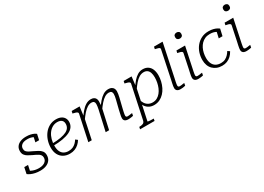

<svg xmlns="http://www.w3.org/2000/svg" viewBox="-9 -1732 4011 2914"><g transform="rotate(-30 1996.5 -275.0)"><path d="M226 11Q178 11 138 2.5Q98 -6 67 -20Q36 -34 16 -50L39 -159H105L78 -32Q66 -40 60 -50Q54 -60 54 -71Q54 -82 57 -91Q73 -74 99 -61Q125 -48 157.5 -40.5Q190 -33 227 -33Q268 -33 300 -44.5Q332 -56 350.5 -79.5Q369 -103 369 -139Q369 -162 358 -179Q347 -196 328 -208.5Q309 -221 285 -232.5Q261 -244 235 -256Q200 -273 169.5 -290.5Q139 -308 120.5 -334Q102 -360 102 -403Q102 -447 125 -479.5Q148 -512 190.5 -529.5Q233 -547 292 -547Q337 -547 370.5 -539Q404 -531 426.5 -520Q449 -509 460 -500L438 -400H373L394 -496Q401 -494 407 -488Q413 -482 417.5 -473.5Q422 -465 422 -455Q411 -469 392.5 -479.5Q374 -490 349 -496.5Q324 -503 291 -503Q224 -503 191.5 -477.5Q159 -452 159 -410Q159 -380 175 -361Q191 -342 218.5 -328.5Q246 -315 280 -299Q315 -282 349 -264Q383 -246 405 -218.5Q427 -191 427 -146Q427 -96 401.5 -60.5Q376 -25 331 -7Q286 11 226 11Z M744 12Q682 12 634.5 -14Q587 -40 560.5 -89.5Q534 -139 534 -210Q534 -276 554 -336.5Q574 -397 611 -444.5Q648 -492 700 -519.5Q752 -547 815 -547Q867 -547 902 -530Q937 -513 955 -483.5Q973 -454 973 -416Q973 -368 948 -331Q923 -294 873 -269.5Q823 -245 749 -232Q675 -219 577 -218L582 -255Q674 -257 737 -268.5Q800 -280 839 -300Q878 -320 895.5 -348.5Q913 -377 913 -415Q913 -443 901.5 -462Q890 -481 867.5 -491Q845 -501 813 -501Q764 -501 724 -477.5Q684 -454 655.5 -413.5Q627 -373 612 -319.5Q597 -266 597 -206Q597 -147 615.5 -108.5Q634 -70 668 -51.5Q702 -33 746 -33Q789 -33 820.5 -47Q852 -61 875.5 -84Q899 -107 917 -136L952 -109Q932 -75 901.5 -47Q871 -19 831.5 -3.5Q792 12 744 12Z M1070 0H1130L1208 -367L1206 -376L1227 -537H1088L1079 -497L1089 -495Q1114 -490 1132 -483.5Q1150 -477 1159 -468Q1168 -459 1165 -446ZM1776 -182 1817 -349Q1824 -380 1828.5 -406Q1833 -432 1833 -454Q1833 -482 1822 -502.5Q1811 -523 1789 -535Q1767 -547 1733 -547Q1684 -547 1641.5 -520.5Q1599 -494 1559.5 -447.5Q1520 -401 1479 -340L1491 -312Q1532 -370 1568.5 -411.5Q1605 -453 1641 -475Q1677 -497 1714 -497Q1745 -497 1758 -482Q1771 -467 1771 -442Q1771 -422 1767.5 -401.5Q1764 -381 1757 -351L1719 -199Q1711 -162 1705 -136.5Q1699 -111 1696 -92.5Q1693 -74 1693 -59Q1693 -38 1702.5 -24Q1712 -10 1729.5 -3.5Q1747 3 1769 3Q1786 3 1801.5 1.5Q1817 0 1831.5 -2.5Q1846 -5 1858 -8L1866 -51Q1856 -51 1843 -48.5Q1830 -46 1815.5 -44Q1801 -42 1785 -42Q1770 -42 1762.5 -48.5Q1755 -55 1755 -69Q1755 -78 1757 -93Q1759 -108 1764 -130Q1769 -152 1776 -182ZM1374 0H1434L1511 -347Q1512 -354 1514 -369Q1516 -384 1517 -401Q1518 -418 1519 -433.5Q1520 -449 1520 -459Q1520 -485 1510 -504.5Q1500 -524 1479.5 -535.5Q1459 -547 1427 -547Q1379 -547 1336 -520.5Q1293 -494 1254 -447.5Q1215 -401 1175 -340L1187 -312Q1228 -370 1264.5 -411.5Q1301 -453 1337 -475Q1373 -497 1410 -497Q1440 -497 1452.5 -482.5Q1465 -468 1465 -443Q1465 -424 1462 -403Q1459 -382 1453 -352Z M1848 223 1856 185H1858Q1897 185 1922.5 174Q1948 163 1955 129L2077 -446Q2080 -459 2071 -468Q2062 -477 2044 -483.5Q2026 -490 2001 -495L1991 -497L1999 -537H2138L2119 -380L2123 -378L2005 175Q2004 178 2011.5 179.5Q2019 181 2030.5 182.5Q2042 184 2056 184.5Q2070 185 2084 185H2109L2102 223ZM2036 -145 2062 -180Q2072 -136 2093 -103Q2114 -70 2146.5 -52Q2179 -34 2221 -34Q2264 -34 2298.5 -53Q2333 -72 2359 -104Q2385 -136 2402 -177Q2419 -218 2427.5 -262.5Q2436 -307 2436 -350Q2436 -397 2424.5 -431Q2413 -465 2389 -483Q2365 -501 2328 -501Q2285 -501 2247 -478Q2209 -455 2173.5 -414Q2138 -373 2101 -318L2094 -352Q2130 -411 2167.5 -454.5Q2205 -498 2246.5 -522.5Q2288 -547 2335 -547Q2390 -547 2427 -522Q2464 -497 2482 -452.5Q2500 -408 2500 -349Q2500 -298 2488 -246.5Q2476 -195 2453 -148.5Q2430 -102 2396 -66Q2362 -30 2318 -9Q2274 12 2221 12Q2173 12 2136 -7Q2099 -26 2074 -61.5Q2049 -97 2036 -145Z M2732 -673Q2734 -686 2726 -693Q2718 -700 2701.5 -705.5Q2685 -711 2660 -716L2650 -718L2658 -758H2809L2688 -182Q2681 -152 2676.5 -130Q2672 -108 2670 -93Q2668 -78 2668 -69Q2668 -55 2676 -48.5Q2684 -42 2699 -42Q2715 -42 2729.5 -44Q2744 -46 2757 -48.5Q2770 -51 2780 -51L2772 -8Q2760 -5 2746 -2.5Q2732 0 2716.5 1.5Q2701 3 2684 3Q2662 3 2645 -3.5Q2628 -10 2618 -24Q2608 -38 2608 -60Q2608 -74 2611 -93Q2614 -112 2619.5 -137.5Q2625 -163 2633 -199Z M2920 -60Q2920 -74 2923 -93Q2926 -112 2931.5 -137.5Q2937 -163 2945 -198L2998 -452Q3000 -464 2992 -471.5Q2984 -479 2967.5 -485Q2951 -491 2925 -495L2915 -497L2924 -537H3075L3000 -182Q2993 -152 2989 -130Q2985 -108 2982.5 -93Q2980 -78 2980 -69Q2980 -55 2988 -48.5Q2996 -42 3011 -42Q3027 -42 3041.5 -44Q3056 -46 3069.5 -48.5Q3083 -51 3092 -51L3084 -8Q3073 -5 3058.5 -2.5Q3044 0 3028.5 1.5Q3013 3 2997 3Q2974 3 2957 -3.5Q2940 -10 2930 -24Q2920 -38 2920 -60ZM3007 -720Q3007 -747 3022.5 -760Q3038 -773 3061 -773Q3084 -773 3099.5 -760Q3115 -747 3115 -720Q3115 -693 3099.5 -680Q3084 -667 3061 -667Q3038 -667 3022.5 -680Q3007 -693 3007 -720Z M3417 -33Q3460 -33 3492 -49Q3524 -65 3547.5 -90.5Q3571 -116 3588 -145L3624 -120Q3602 -79 3570.5 -49Q3539 -19 3499.5 -3.5Q3460 12 3413 12Q3363 12 3322.5 -4Q3282 -20 3252.5 -49.5Q3223 -79 3207.5 -121Q3192 -163 3192 -215Q3192 -280 3212 -340Q3232 -400 3271 -446.5Q3310 -493 3364.5 -520Q3419 -547 3488 -547Q3537 -547 3572.5 -537.5Q3608 -528 3631 -515.5Q3654 -503 3665 -494L3638 -375H3572L3599 -493Q3611 -489 3617.5 -483Q3624 -477 3627.5 -470Q3631 -463 3631 -456Q3631 -449 3629 -444Q3619 -459 3600 -472Q3581 -485 3553 -493Q3525 -501 3486 -501Q3439 -501 3402 -485Q3365 -469 3337.5 -440.5Q3310 -412 3292 -375.5Q3274 -339 3265 -297Q3256 -255 3256 -212Q3256 -156 3274.5 -115.5Q3293 -75 3329 -54Q3365 -33 3417 -33Z M3764 -60Q3764 -74 3767 -93Q3770 -112 3775.5 -137.5Q3781 -163 3789 -198L3842 -452Q3844 -464 3836 -471.5Q3828 -479 3811.5 -485Q3795 -491 3769 -495L3759 -497L3768 -537H3919L3844 -182Q3837 -152 3833 -130Q3829 -108 3826.5 -93Q3824 -78 3824 -69Q3824 -55 3832 -48.5Q3840 -42 3855 -42Q3871 -42 3885.5 -44Q3900 -46 3913.5 -48.5Q3927 -51 3936 -51L3928 -8Q3917 -5 3902.5 -2.5Q3888 0 3872.5 1.5Q3857 3 3841 3Q3818 3 3801 -3.5Q3784 -10 3774 -24Q3764 -38 3764 -60ZM3851 -720Q3851 -747 3866.5 -760Q3882 -773 3905 -773Q3928 -773 3943.5 -760Q3959 -747 3959 -720Q3959 -693 3943.5 -680Q3928 -667 3905 -667Q3882 -667 3866.5 -680Q3851 -693 3851 -720Z"/></g></svg>

Font: Roboto Serif ExtraLight
Style: Italic
Weight: 250
Italic angle: -10°
Designer: Greg Gazdowicz
Foundry: Commercial Type
Version: Version 1.008